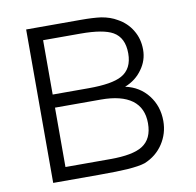

<svg xmlns="http://www.w3.org/2000/svg" viewBox="-77 -765 863 846"><g transform="rotate(-10 354.0 -342.5)"><path d="M93.8 1H298.8Q384.8 1 426.8 -2Q480.5 -5.9 505.9 -14.6Q558.6 -36.1 588.9 -82Q619.1 -127.9 619.1 -183.6Q619.1 -250 581.1 -298.8Q543 -347.7 479.5 -361.3Q529.3 -380.9 557.6 -421.9Q585.9 -460.9 585.9 -508.8Q585.9 -557.6 562.5 -595.7Q540 -633.8 499 -656.2Q469.7 -673.8 428.7 -680.7Q393.6 -685.5 337.9 -685.5H105.5H93.8V-626ZM326.2 -626Q427.7 -626 470.7 -601.6Q518.6 -574.2 518.6 -503.9Q518.6 -434.6 468.8 -407.2Q424.8 -382.8 320.3 -382.8H159.2V-626ZM159.2 -58.6V-324.2H365.2Q456.1 -324.2 503.9 -289.1Q550.8 -253.9 550.8 -185.5Q550.8 -115.2 503.9 -85.9Q460.9 -58.6 360.4 -58.6Z"/></g></svg>

Font: Dotum
Style: Regular
Weight: 400
Version: Version 2.21